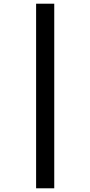

<svg xmlns="http://www.w3.org/2000/svg" viewBox="-20 -784 488 1037"><path d="M175 -764V233H273V-764Z"/></svg>

Font: Noto Sans Khmer Condensed SemiBold
Style: Regular
Weight: 600
Width: 3
Designer: Danh Hong and the Monotype Design Team
Foundry: Monotype Imaging Inc.
Version: Version 2.004